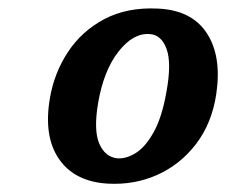

<svg xmlns="http://www.w3.org/2000/svg" viewBox="-20 -736 541 459"><path d="M357 -715.5Q438 -712 474.2 -657Q510.5 -602 497 -511Q486.5 -441.5 449 -392.2Q411.5 -343 356.5 -318.2Q301.5 -293.5 238 -297Q159 -301.5 121.5 -355.2Q84 -409 99 -499.5Q109 -560.5 142 -611Q175 -661.5 229.2 -690.2Q283.5 -719 357 -715.5ZM260.5 -357.5Q282 -356 305 -370.5Q328 -385 347.8 -420.8Q367.5 -456.5 378 -517Q390.5 -585.5 378.2 -619Q366 -652.5 338.5 -654.5Q299 -658 263.5 -613Q228 -568 214.5 -489.5Q203.5 -424 217.5 -392.2Q231.5 -360.5 260.5 -357.5Z"/></svg>

Font: Fraunces 144pt S100 SemiBold
Style: Italic
Weight: 600
Italic angle: -16°
Version: Version 1.000; ttfautohint (v1.8.3)